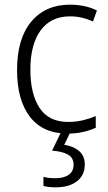

<svg xmlns="http://www.w3.org/2000/svg" viewBox="-20 -562 462 822"><path d="M270 10Q164 10 108.5 -61.5Q53 -133 53 -262Q53 -397 114 -469.5Q175 -542 279 -542Q313 -542 342.5 -535.5Q372 -529 395 -517L378 -470Q330 -492 280 -492Q198 -492 154 -432Q110 -372 110 -263Q110 -161 149 -100.5Q188 -40 272 -40Q305 -40 334.5 -47Q364 -54 390 -65V-15Q366 -4 335.5 3Q305 10 270 10ZM343 142Q343 188 309.5 214Q276 240 218 240Q186 240 166 234V195Q186 201 217 201Q253 201 274 186.5Q295 172 295 143Q295 113 270.5 99.5Q246 86 203 83L243 0H283L255 58Q295 64 319 85Q343 106 343 142Z"/></svg>

Font: Noto Sans Myanmar SemiCondensed Light
Style: Regular
Weight: 300
Width: 4
Designer: Monotype Design Team
Foundry: Monotype Imaging Inc.
Version: Version 2.107; ttfautohint (v1.8.4.7-5d5b)